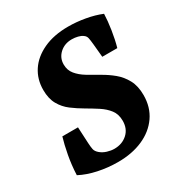

<svg xmlns="http://www.w3.org/2000/svg" viewBox="-146 -690 760 808"><g transform="rotate(-30 234.5 -286.5)"><path d="M197 13Q148 13 101 3Q54 -7 18 -26Q20 -74 28.5 -119.5Q37 -165 47 -198H123L127 -119Q128 -100 130.5 -88Q133 -76 146 -65Q159 -54 177 -48.5Q195 -43 211 -43Q249 -43 274.5 -66Q300 -89 300 -128Q300 -160 283.5 -181.5Q267 -203 241.5 -219.5Q216 -236 187.5 -252.5Q159 -269 133 -288.5Q107 -308 91 -336.5Q75 -365 75 -407Q75 -459 101.5 -499Q128 -539 178.5 -562.5Q229 -586 299 -586Q339 -586 381 -578.5Q423 -571 457 -557Q456 -524 449.5 -481.5Q443 -439 433 -404H360L354 -468Q352 -489 349.5 -500.5Q347 -512 336 -519Q328 -525 314 -528.5Q300 -532 285 -532Q250 -532 226.5 -510.5Q203 -489 203 -457Q203 -429 219.5 -409Q236 -389 261.5 -373.5Q287 -358 316.5 -341.5Q346 -325 371.5 -304Q397 -283 413.5 -252.5Q430 -222 430 -178Q430 -119 400 -76Q370 -33 317.5 -10Q265 13 197 13Z"/></g></svg>

Font: Yrsa
Style: Italic
Weight: 400
Italic angle: -7.10001°
Designer: Anna Giedrys (Yrsa+Rasa design), David Brezina (Yrsa art-direction, Rasa art-direction, design)
Foundry: Rosetta Type Foundry
Version: Version 2.004